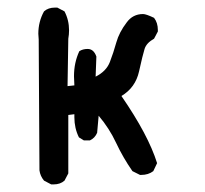

<svg xmlns="http://www.w3.org/2000/svg" viewBox="-20 -482 540 506"><path d="M121 4H115L96 -6Q86 -18 84 -33L82 -378L81 -393Q81 -425 96 -452Q107 -462 125 -462H131L150 -452Q162 -429 162 -402Q162 -391 160 -380L158 -255L176 -257L175 -281Q175 -317 189 -347Q198 -353 211 -353Q227 -353 234 -333L232 -280Q260 -294 269.5 -318.5Q279 -343 286.5 -370Q294 -397 314 -423Q330 -445 357 -445Q365 -445 386 -435Q396 -422 396 -403V-399L386 -380Q366 -369 361 -353Q356 -337 346.5 -294Q337 -251 300 -229Q371 -126 394 -52L384 -31Q371 -21 352 -21H349L329 -31Q304 -67 286 -105.5Q268 -144 240 -177L236 -132Q230 -118 217 -112H201L188 -120Q176 -144 176 -173V-181L160 -179V-25L150 -6Q139 4 121 4Z"/></svg>

Font: Xiaolai Mono SC
Style: Regular
Weight: 400
Monospace: yes
Designer: LXGW / Nozomi Seto
Version: Version 3.113;September 30, 2024